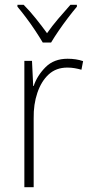

<svg xmlns="http://www.w3.org/2000/svg" viewBox="-20 -784 382 804"><path d="M263 -538Q299 -538 328 -528L321 -492Q307 -496 292.5 -498.5Q278 -501 262 -501Q215 -501 184 -472.5Q153 -444 136.5 -395.5Q120 -347 121 -288V0H82V-529H114L119 -424H121Q136 -468 171 -503Q206 -538 263 -538ZM159 -606Q146 -628 127.5 -656Q109 -684 89 -710.5Q69 -737 53 -756V-764H79Q104 -739 130 -706.5Q156 -674 177 -645Q198 -675 223.5 -705Q249 -735 275 -764H302V-756Q285 -736 264.5 -709Q244 -682 225.5 -655Q207 -628 194 -606Z"/></svg>

Font: Noto Sans Georgian SemiCondensed ExtraLight
Style: Regular
Weight: 200
Width: 4
Designer: Monotype Design Team, Akaki Razmadze
Foundry: Google LLC
Version: Version 2.005; ttfautohint (v1.8.4.7-5d5b)